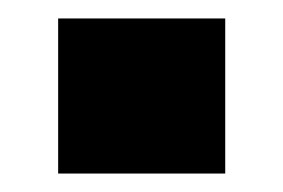

<svg xmlns="http://www.w3.org/2000/svg" viewBox="-20 -188 307 208"><path d="M224 -168V0H43V-168Z"/></svg>

Font: Pathway Extreme 28pt ExtraBold
Style: Regular
Weight: 800
Designer: Eduardo Rodriguez Tunni
Foundry: Eduardo Rodriguez Tunni
Version: Version 1.001;gftools[0.9.26]